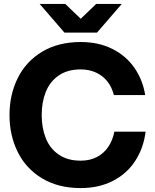

<svg xmlns="http://www.w3.org/2000/svg" viewBox="-20 -946 790 978"><path d="M28.4 -360Q28.4 -463.6 70.4 -548.4Q112.4 -633.2 194.7 -682.6Q277 -732 391.2 -732Q481.4 -732 551.4 -697.3Q621.4 -662.6 664.3 -601.1Q707.2 -539.6 719.6 -461.6H560Q550.4 -500.8 527.8 -530.1Q505.2 -559.4 470.1 -575.9Q435 -592.4 391.2 -592.4Q323.8 -592.4 279 -561.4Q234.2 -530.4 213.3 -478.1Q192.4 -425.8 192.4 -360Q192.4 -294.2 213.3 -241.9Q234.2 -189.6 279 -158.6Q323.8 -127.6 391.2 -127.6Q438.4 -127.6 474 -146.4Q509.6 -165.2 531.9 -198.5Q554.2 -231.8 562.4 -275.2H721.6Q711.6 -193 669.5 -127.5Q627.4 -62 555.8 -25Q484.2 12 391.2 12Q277 12 194.7 -37.4Q112.4 -86.8 70.4 -171.6Q28.4 -256.4 28.4 -360ZM182 -926H312.4L391.2 -850.4L470 -926H600.4L474.2 -780H308.2Z"/></svg>

Font: Aspekta Variable
Style: Regular
Weight: 400
Designer: Ivo Dolenc
Version: Version 2.100